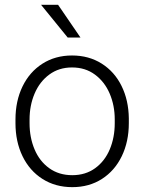

<svg xmlns="http://www.w3.org/2000/svg" viewBox="-20 -769 601 799"><path d="M221.7 -749 314.9 -612.8H261.7L150.9 -749ZM44.4 -272Q44.4 -348.6 73.7 -409.2Q103 -469.7 156.5 -503.9Q210 -538.1 279.8 -538.1Q349.6 -538.1 403.1 -504.4Q456.5 -470.7 485.8 -411.4Q515.1 -352.1 516.1 -276.9V-256.3Q516.1 -179.7 486.8 -119.1Q457.5 -58.6 404.3 -24.4Q351.1 9.8 280.8 9.8Q210.4 9.8 156.7 -24.4Q103 -58.6 73.7 -119.1Q44.4 -179.7 44.4 -256.3ZM103 -256.3Q103 -196.8 123.8 -147.5Q144.5 -98.1 184.8 -69.1Q225.1 -40 280.8 -40Q335.9 -40 376 -69.1Q416 -98.1 436.8 -147.5Q457.5 -196.8 457.5 -256.3V-272Q457.5 -330.1 436.5 -379.4Q415.5 -428.7 375.2 -458.5Q335 -488.3 279.8 -488.3Q225.1 -488.3 185.1 -458.7Q145 -429.2 124 -379.6Q103 -330.1 103 -271.5Z"/></svg>

Font: Mardoto Light
Style: Regular
Weight: 400
Designer: Christian Robertson, Vahan Hovhannisyan
Foundry: Google
Version: Version 1.000